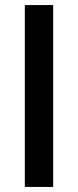

<svg xmlns="http://www.w3.org/2000/svg" viewBox="-20 -679 308 758"><path d="M190 59V-659H78V59Z"/></svg>

Font: Gemini
Style: Regular
Weight: 700
Designer: Pushpananda Ekanayake, Sol Matas, Kosala Senevirathne
Foundry: Mooniak
Version: Version 1.000;PS 1.0;hotconv 1.0.86;makeotf.lib2.5.63406